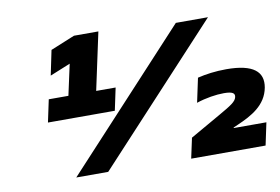

<svg xmlns="http://www.w3.org/2000/svg" viewBox="-75 -820 1388 953"><g transform="rotate(-10 619.5 -344.0)"><path d="M147 -293H484L508 -406H410L472 -695H349L227 -645L201 -520L304 -562L270 -406H171ZM238 0H399L1020 -670H858ZM816 7H1191L1215 -106H1050L1051 -109L1074 -119C1145 -150 1221 -190 1237 -277C1251 -355 1201 -400 1064 -400C1010 -400 960 -393 919 -383L893 -261C940 -277 993 -285 1032 -285C1078 -285 1088 -274 1084 -256C1079 -234 1055 -219 992 -183L838 -95Z"/></g></svg>

Font: LT Wave Black
Style: Italic
Weight: 900
Designer: Daniel Lyons
Version: Version 2.5 (Glyphs App)